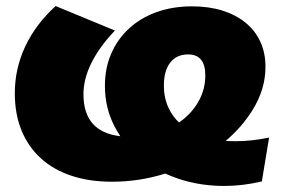

<svg xmlns="http://www.w3.org/2000/svg" viewBox="-20 -586 949 635"><path d="M350 15Q275 15 215.5 -5Q156 -25 114.5 -63Q73 -101 51 -155Q29 -209 29 -278Q29 -359 63.5 -432.5Q98 -506 164 -566L360 -485Q256 -375 256 -274Q256 -149.5 378 -135.5Q367 -152 358 -169.5Q327 -230 327 -302Q327 -361 348 -409Q369 -457 407 -492Q445 -527 498 -546Q551 -565 615 -565Q671 -565 715.5 -551Q760 -537 792 -511Q824 -485 841 -448Q858 -411 858 -365Q858 -291 815.5 -222.5Q780.5 -166 726.5 -120Q742.5 -119 759 -119Q812 -119 870 -131L846 14Q783 29 722 29Q640 29 568 4.5Q546.5 -3 526.5 -12Q441.5 15 350 15ZM572 -181Q580 -186.5 587.5 -192.5Q621 -220 640 -257Q659 -294 659 -337Q659 -406 602 -406Q564 -406 543 -379Q522 -352 522 -303Q522 -260 539 -226Q551.5 -200.5 572 -181Z"/></svg>

Font: Argentum Sans Black
Style: Italic
Weight: 900
Italic angle: -11°
Designer: Julieta Ulanovsky (font), Cristiano Sobral (main changes and remaster)
Foundry: Julieta Ulanovsky (font), Cristiano Sobral (main changes and remaster)
Version: Version 2.007;June 15, 2022;FontCreator 14.0.0.2814 64-bit; 